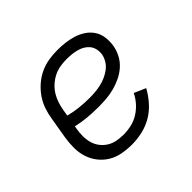

<svg xmlns="http://www.w3.org/2000/svg" viewBox="-130 -690 860 860"><g transform="rotate(-45 300.0 -260.0)"><path d="M261 8Q230 8 200 2.5Q170 -3 145 -18Q120 -33 102 -56Q84 -79 75 -107Q66 -135 66 -166Q66 -197 71 -228L88 -328Q92 -355 101 -381.5Q110 -408 126.5 -432Q143 -456 165.5 -475.5Q188 -495 214 -507Q240 -519 267.5 -523.5Q295 -528 322 -528Q347 -528 372.5 -525Q398 -522 421.5 -514.5Q445 -507 465 -493.5Q485 -480 498 -460.5Q511 -441 514.5 -416Q518 -391 514 -365Q510 -340 498 -316.5Q486 -293 466 -275Q446 -257 422 -245.5Q398 -234 373 -227.5Q348 -221 323.5 -219Q299 -217 274 -217Q239 -217 204.5 -220Q170 -223 137 -231L135 -219Q131 -197 131 -175Q131 -153 136.5 -133Q142 -113 154.5 -96.5Q167 -80 184.5 -69Q202 -58 223 -54Q244 -50 266 -50Q290 -50 314.5 -55.5Q339 -61 361 -74.5Q383 -88 400.5 -107.5Q418 -127 429 -150L484 -126Q467 -95 443.5 -68.5Q420 -42 390 -24.5Q360 -7 326.5 0.5Q293 8 261 8ZM274 -274Q291 -274 309 -275.5Q327 -277 345 -281Q363 -285 380 -292.5Q397 -300 412.5 -311.5Q428 -323 438 -339.5Q448 -356 451 -374Q453 -390 449.5 -405.5Q446 -421 436.5 -432.5Q427 -444 414 -451.5Q401 -459 385.5 -463Q370 -467 354.5 -468.5Q339 -470 322 -470Q302 -470 281.5 -466.5Q261 -463 242 -453.5Q223 -444 206.5 -429Q190 -414 179 -396Q168 -378 161.5 -358Q155 -338 152 -319L147 -289Q177 -281 209 -277.5Q241 -274 274 -274Z"/></g></svg>

Font: Iosevka HT Light Extended
Style: Italic
Weight: 300
Width: 7
Italic angle: -9°
Monospace: yes
Designer: Belleve Invis
Foundry: Belleve Invis
Version: Version 32.3.0; ttfautohint (v1.8.4)